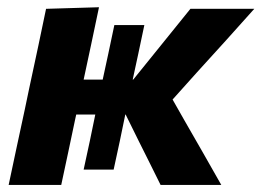

<svg xmlns="http://www.w3.org/2000/svg" viewBox="-20 -524 740 544"><path d="M4.5 0Q16 -54 26.5 -103.5Q37 -153 50.5 -215L62.5 -272.5Q77.5 -342 88.5 -393.8Q99.5 -445.5 110.5 -499L260.5 -503.5Q249.5 -450 238.5 -399Q227.5 -348 217 -298.5H271Q278.5 -333.5 287 -372.5Q295.5 -411.5 304 -453H389Q380 -411.5 372 -372.5Q363.5 -333.5 356 -298.5H357.5L414.5 -369Q440.5 -401.5 467 -434Q493.5 -466.5 519.5 -499H700.5Q660.5 -454 619.8 -409Q579 -364 538.5 -319.5L469 -242L502.5 -183Q528.5 -137.5 555 -91.5Q581 -45.5 607 0H435Q420 -30.5 404.5 -61.5L374 -122.5L336 -199.5H335Q327.5 -164 319.5 -124.5Q311 -85 302 -43.5H217Q226 -85 234.5 -124.5Q242.5 -164 250 -199.5H196L193 -186Q182.5 -136 173.2 -92.2Q164 -48.5 153.5 0Z"/></svg>

Font: Heraclito
Style: Bold Italic
Weight: 700
Italic angle: -12°
Designer: Kostas Bartsokas (font) & Cristiano Sobral (main changes)
Foundry: Kostas Bartsokas (font) & Cristiano Sobral (main changes)
Version: Version 1.00;July 8, 2020;FontCreator 13.0.0.2655 64-bit